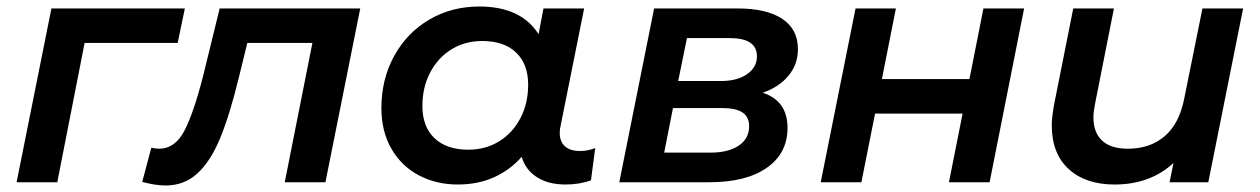

<svg xmlns="http://www.w3.org/2000/svg" viewBox="-20 -560 3871 590"><path d="M526 -428H240L156 0H31L138 -534H548Z M1087 -534 980 0H855L940 -428H740L714 -322Q686 -207 656.5 -135.5Q627 -64 586.5 -27Q546 10 489 10Q458 10 417 -1L445 -106Q459 -103 469 -103Q518 -103 547 -159Q576 -215 605 -330L655 -534Z M1809 -105 1796 -6Q1761 7 1718 7Q1665 7 1630 -15.5Q1595 -38 1583 -78Q1547 -37 1497.5 -15Q1448 7 1387 7Q1321 7 1267.5 -21Q1214 -49 1183 -102.5Q1152 -156 1152 -228Q1152 -317 1191.5 -388.5Q1231 -460 1299.5 -500Q1368 -540 1453 -540Q1581 -540 1635 -455L1650 -534H1775L1703 -175Q1700 -163 1700 -152Q1700 -125 1716 -110.5Q1732 -96 1762 -96Q1787 -96 1809 -105ZM1603 -300Q1603 -363 1566 -398.5Q1529 -434 1462 -434Q1409 -434 1367.5 -408.5Q1326 -383 1302 -337.5Q1278 -292 1278 -234Q1278 -171 1315 -135.5Q1352 -100 1419 -100Q1472 -100 1513.5 -125.5Q1555 -151 1579 -196.5Q1603 -242 1603 -300Z M2400 -167Q2400 -89 2336.5 -44.5Q2273 0 2160 0H1883L1990 -534H2247Q2336 -534 2384 -502Q2432 -470 2432 -409Q2432 -363 2403.5 -328Q2375 -293 2324 -275Q2400 -250 2400 -167ZM2064 -311H2195Q2245 -311 2275.5 -332Q2306 -353 2306 -387Q2306 -443 2222 -443H2091ZM2282 -172Q2282 -201 2261.5 -214.5Q2241 -228 2198 -228H2048L2021 -91H2163Q2218 -91 2250 -112.5Q2282 -134 2282 -172Z M2609 -534H2733L2690 -317H2959L3002 -534H3127L3021 0H2896L2938 -211H2669L2627 0H2502Z M3800 -534 3693 0H3574L3586 -59Q3514 7 3405 7Q3316 7 3264 -40.5Q3212 -88 3212 -175Q3212 -198 3219 -238L3278 -534H3403L3345 -241Q3340 -216 3340 -199Q3340 -153 3366.5 -128Q3393 -103 3446 -103Q3514 -103 3559 -141.5Q3604 -180 3619 -257L3675 -534Z"/></svg>

Font: Montserrat Alternates SemiBold
Style: Italic
Weight: 600
Italic angle: -11.3°
Designer: Julieta Ulanovsky
Foundry: Julieta Ulanovsky
Version: Version 7.200